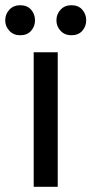

<svg xmlns="http://www.w3.org/2000/svg" viewBox="-39 -715 350 735"><path d="M90 0V-515H182V0ZM-19 -637Q-19 -661 -3 -678Q13 -695 38 -695Q65 -695 80 -678Q95 -661 95 -637Q95 -614 80 -597Q65 -580 38 -580Q13 -580 -3 -597Q-19 -614 -19 -637ZM177 -637Q177 -661 193 -678Q209 -695 234 -695Q261 -695 276 -678Q291 -661 291 -637Q291 -614 276 -597Q261 -580 234 -580Q209 -580 193 -597Q177 -614 177 -637Z"/></svg>

Font: Radio Canada
Style: Regular
Weight: 400
Designer: Charles Daoud, Etienne Aubert Bonn, Alexandre Saumier Demers, Jacques Le Bailly
Foundry: Radio-Canada
Version: Version 2.104;gftools[0.9.28.dev5+ged2979d]